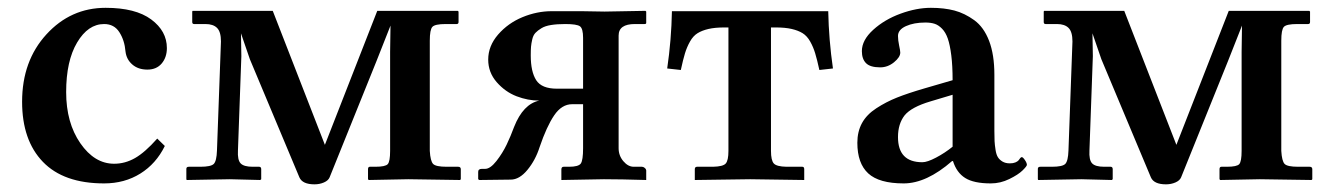

<svg xmlns="http://www.w3.org/2000/svg" viewBox="-20 -464 3439 496"><path d="M405.8 -86.9Q383.3 -41 342.5 -15.6Q301.8 9.8 249 9.8Q144.5 9.8 90.8 -45.9Q37.1 -101.6 37.1 -201.2Q37.1 -306.6 99.9 -375.2Q162.6 -443.8 252.9 -443.8Q330.1 -443.8 370.6 -413.8Q411.1 -383.8 411.1 -339.8Q411.1 -315.9 397.7 -300Q384.3 -284.2 360.8 -284.2Q336.9 -284.2 321.8 -297.4Q306.6 -310.5 304.2 -331.1Q301.8 -359.9 288.3 -380.9Q274.9 -401.9 249 -401.9Q207.5 -401.9 179.2 -354.2Q150.9 -306.6 150.9 -226.1Q150.9 -147 187.5 -94Q224.1 -41 274.9 -41Q303.2 -41 328.9 -55.7Q354.5 -70.3 386.2 -106Z M477.5 -436H684.6L819.3 -89.8L954.6 -436H1162.6L1164.6 -434.1V-407.2Q1164.6 -401.9 1159.7 -401.9H1131.3Q1103.5 -401.9 1096.9 -394.5Q1090.3 -387.2 1090.3 -358.9V-74.2Q1091.8 -47.9 1098.9 -40.5Q1106 -33.2 1133.8 -33.2H1163.6Q1170.4 -33.2 1170.4 -26.9V-1L1168.5 1L1034.7 -1L932.6 1L930.7 -1V-26.9Q930.7 -33.2 935.5 -33.2H949.7Q975.6 -33.2 981.7 -40Q987.8 -46.9 987.8 -74.2V-330.1L988.8 -397.9L952.6 -306.2L831.5 -5.9Q828.1 2.4 816.9 7.3Q805.7 12.2 792.5 12.2Q761.2 12.2 753.4 -5.9L625.5 -311L602.5 -377.9L603.5 -318.8L594.7 -75.2Q593.3 -50.8 601.6 -42Q609.9 -33.2 632.8 -33.2H649.4Q654.8 -33.2 654.8 -26.9V-1L652.3 1L573.7 -1L462.4 1L461.4 -1V-27.8Q461.4 -33.2 467.8 -33.2H497.6Q524.9 -33.2 532.2 -40.5Q539.6 -47.9 540.5 -75.2L550.8 -356.9Q550.8 -381.8 540.8 -391.8Q530.8 -401.9 510.7 -401.9H481.4Q476.6 -401.9 476.6 -407.2V-434.1Z M1486.3 -234.9V-366.2Q1486.3 -390.1 1478.3 -396Q1470.2 -401.9 1440.4 -401.9Q1418.9 -401.9 1403.6 -399.4Q1388.2 -397 1378.7 -391.1Q1369.1 -385.3 1363.3 -379.2Q1357.4 -373 1355 -362.3Q1352.5 -351.6 1351.8 -343.3Q1351.1 -335 1351.1 -320.8Q1351.1 -278.8 1365.2 -256.8Q1379.4 -234.9 1418.5 -234.9ZM1308.1 -136.2Q1331.5 -195.3 1373 -204.1Q1343.8 -204.1 1314.5 -215.3Q1285.2 -226.6 1263.2 -251.7Q1241.2 -276.9 1241.2 -310.1Q1241.2 -345.2 1266.8 -374.8Q1292.5 -404.3 1329.8 -419.7Q1367.2 -435.1 1405.3 -435.1H1482.4L1542 -434.1L1647.5 -436L1649.4 -434.1V-404.8Q1649.4 -401.9 1645 -401.9H1620.1Q1578.1 -401.9 1578.1 -372.1V-81.1Q1578.1 -62 1590.3 -47.6Q1602.5 -33.2 1617.2 -33.2H1638.2Q1641.6 -33.2 1644.5 -31Q1647.5 -28.8 1648.4 -26.9Q1649.4 -24.9 1649.4 -23.9V1Q1583 -1 1540 -1L1430.2 1V-25.9Q1430.2 -33.2 1436 -33.2H1450.2Q1474.6 -33.2 1480.5 -41.7Q1486.3 -50.3 1486.3 -81.1V-194.8H1458Q1431.2 -194.8 1411.6 -166Q1392.1 -137.2 1374 -84Q1363.3 -50.3 1342.5 -25.1Q1321.8 0 1299.3 0L1218.3 1L1215.3 -1V-20Q1215.3 -27.8 1225.1 -27.8H1233.4Q1246.6 -27.8 1262.5 -48.1Q1278.3 -68.4 1288.8 -90.3Q1299.3 -112.3 1308.1 -136.2Z M1983.9 -393.1H1971.7V-74.2Q1971.7 -49.8 1979 -41.7Q1986.3 -33.7 2011.7 -33.2H2052.7Q2057.6 -33.2 2057.6 -26.9V1L1918 -1L1774.9 1V-26.9Q1774.9 -33.2 1780.8 -33.2H1821.8Q1847.7 -33.7 1854.7 -41.5Q1861.8 -49.3 1861.8 -74.2V-393.1H1851.6Q1827.1 -393.1 1810.3 -389.2Q1793.5 -385.3 1782 -378.2Q1770.5 -371.1 1762.5 -356.7Q1754.4 -342.3 1749.5 -326.2Q1744.6 -310.1 1738.8 -283.2L1703.6 -287.1Q1714.4 -360.8 1715.8 -435.1H2119.6Q2121.1 -360.8 2131.8 -287.1L2096.7 -283.2Q2090.8 -310.1 2085.9 -326.2Q2081.1 -342.3 2073 -356.7Q2064.9 -371.1 2053.5 -378.2Q2042 -385.3 2025.1 -389.2Q2008.3 -393.1 1983.9 -393.1Z M2439.5 -47.9Q2373.5 9.8 2314.5 9.8Q2251 9.8 2222.9 -16.1Q2194.8 -42 2194.8 -95.2Q2194.8 -124 2206.8 -146Q2218.8 -168 2243.9 -184.3Q2269 -200.7 2297.1 -211.9Q2325.2 -223.1 2368.7 -235.8L2440.9 -256.8Q2440.9 -293.9 2437.5 -321Q2434.1 -348.1 2428.5 -364.3Q2422.9 -380.4 2413.6 -389.9Q2404.3 -399.4 2394.3 -402.6Q2384.3 -405.8 2370.6 -405.8Q2340.8 -405.8 2320.3 -396.5Q2299.8 -387.2 2299.8 -371.1Q2299.8 -360.4 2302.7 -346.7Q2305.7 -333 2305.7 -328.1Q2305.7 -316.4 2289.6 -303.2Q2273.4 -290 2253.9 -290Q2228 -290 2217.3 -300.8Q2206.5 -311.5 2206.5 -332Q2206.5 -360.4 2235.8 -387Q2265.1 -413.6 2306.4 -428.7Q2347.7 -443.8 2384.8 -443.8Q2418.9 -443.8 2445.6 -436.8Q2472.2 -429.7 2496.8 -411.9Q2521.5 -394 2535.2 -358.4Q2548.8 -322.8 2548.8 -271V-126Q2548.8 -108.9 2549.3 -99.4Q2549.8 -89.8 2551.8 -77.1Q2553.7 -64.5 2557.9 -57.9Q2562 -51.3 2569.8 -46.6Q2577.6 -42 2588.9 -42Q2597.2 -42 2603 -44.4Q2608.9 -46.9 2611.3 -49.8L2615.7 -55.7Q2617.7 -58.1 2619.6 -58.1Q2622.6 -58.1 2627.7 -50.5Q2632.8 -43 2632.8 -38.1Q2632.8 -34.7 2621.6 -23.7Q2610.4 -12.7 2587.4 -1.5Q2564.5 9.8 2539.6 9.8Q2495.6 9.8 2473.4 -4.2Q2451.2 -18.1 2441.9 -47.9ZM2440.9 -85V-219.2L2383.8 -202.1Q2334.5 -187.5 2316.9 -166Q2299.8 -144 2299.8 -109.9Q2299.8 -44.9 2362.8 -44.9Q2375.5 -44.9 2398.2 -56.9Q2420.9 -68.8 2440.9 -85Z M2677.2 -436H2884.3L3019 -89.8L3154.3 -436H3362.3L3364.3 -434.1V-407.2Q3364.3 -401.9 3359.4 -401.9H3331.1Q3303.2 -401.9 3296.6 -394.5Q3290 -387.2 3290 -358.9V-74.2Q3291.5 -47.9 3298.6 -40.5Q3305.7 -33.2 3333.5 -33.2H3363.3Q3370.1 -33.2 3370.1 -26.9V-1L3368.2 1L3234.4 -1L3132.3 1L3130.4 -1V-26.9Q3130.4 -33.2 3135.3 -33.2H3149.4Q3175.3 -33.2 3181.4 -40Q3187.5 -46.9 3187.5 -74.2V-330.1L3188.5 -397.9L3152.3 -306.2L3031.2 -5.9Q3027.8 2.4 3016.6 7.3Q3005.4 12.2 2992.2 12.2Q2960.9 12.2 2953.1 -5.9L2825.2 -311L2802.2 -377.9L2803.2 -318.8L2794.4 -75.2Q2793 -50.8 2801.3 -42Q2809.6 -33.2 2832.5 -33.2H2849.1Q2854.5 -33.2 2854.5 -26.9V-1L2852.1 1L2773.4 -1L2662.1 1L2661.1 -1V-27.8Q2661.1 -33.2 2667.5 -33.2H2697.3Q2724.6 -33.2 2731.9 -40.5Q2739.3 -47.9 2740.2 -75.2L2750.5 -356.9Q2750.5 -381.8 2740.5 -391.8Q2730.5 -401.9 2710.4 -401.9H2681.2Q2676.3 -401.9 2676.3 -407.2V-434.1Z"/></svg>

Font: Linux Libertine G
Style: Semibold
Weight: 600
Designer: Philipp H. Poll
Foundry: Philipp H. Poll
Version: Version 5.1.1